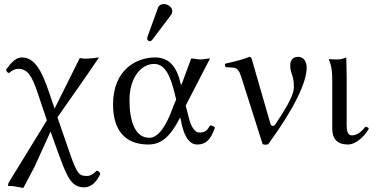

<svg xmlns="http://www.w3.org/2000/svg" viewBox="-20 -702 1856 946"><path d="M166 -243 211 -109 22 199 19 214 44 215 95 224 150 120 229 -54 266 49C312 175 332 221 396 221C411 221 429 214 444 200C456 188 466 172 474 155C472 147 466 140 456 139C444 153 426 165 409 165C371 165 360 158 322 47L263 -124L398 -317L468 -419C468 -419 422 -413 399 -413C392 -413 373 -416 373 -416L249 -167L221 -249C185 -356 150 -419 87 -419C56 -419 33 -390 10 -359C12 -347 18 -344 25 -342C40 -357 59 -363 69 -363C114 -363 136 -333 166 -243Z M787 -682C774 -682 763 -676 759 -665L707 -522C706 -519 705 -515 705 -512C705 -505 711 -499 719 -499C723 -499 728 -503 731 -507L823 -629C827 -634 829 -642 829 -647C829 -667 807 -682 787 -682ZM895 -182 1015 -414C1003 -414 982 -409 968 -409C954 -409 936 -414 922 -414L877 -292C874 -285 872 -280 870 -290C851 -373 814 -419 744 -419C657 -419 537 -363 537 -187C537 -69 589 10 711 10C776 10 820 -30 868 -124L876 -87C891 -22 917 10 952 10C994 10 1018 -13 1039 -73C1033 -80 1026 -84 1015 -84C999 -55 986 -49 962 -49C940 -49 921 -76 909 -127ZM848 -212 832 -173C800 -82 760 -23 716 -23C645 -23 618 -106 618 -209C618 -319 675 -387 739 -387C796 -387 821 -324 843 -232Z M1168 -325 1274 8C1283 12 1293 12 1302 8C1433 -172 1491 -298 1491 -369C1491 -396 1478 -422 1449 -422C1419 -422 1410 -399 1410 -383C1410 -334 1428 -336 1428 -273C1428 -241 1406 -193 1337 -90C1331 -81 1317.3 -75.8 1312 -94L1221 -409C1218 -419 1215 -422 1209 -422C1180 -410 1146 -401 1089 -388C1087 -380 1088 -379 1092 -371L1127 -369C1149 -368 1159 -353 1168 -325Z M1617 -307V-68C1617 -19 1641 10 1694 10C1735 10 1777 -32 1797 -67C1795 -76 1790 -75 1780 -77C1762 -54 1740 -35 1713 -35C1694 -35 1688 -56 1688 -85V-327C1688 -358 1686 -419 1686 -419C1672 -413 1659 -409 1641 -409C1630 -409 1608 -410 1602 -411L1600 -409C1616 -376 1617 -334 1617 -307Z"/></svg>

Font: Libertinus Serif Display
Style: Regular
Weight: 400
Designer: Philipp H. Poll
Foundry: Khaled Hosny
Version: Version 6.1